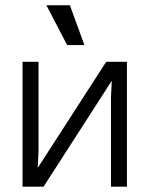

<svg xmlns="http://www.w3.org/2000/svg" viewBox="-20 -703 563 723"><path d="M458 -470.2V0H397.9V-336.9L400.9 -398.9L144 0H64.9V-470.2H125V-132.8L122.1 -70.8L379.9 -470.2ZM154.8 -683.1H243.2L297.9 -533.2H232.9Z"/></svg>

Font: Kreadon
Style: Regular
Weight: 400
Designer: kohakuno
Foundry: StudioGnu
Version: Version 1.000;Glyphs 3.1.2 (3151)